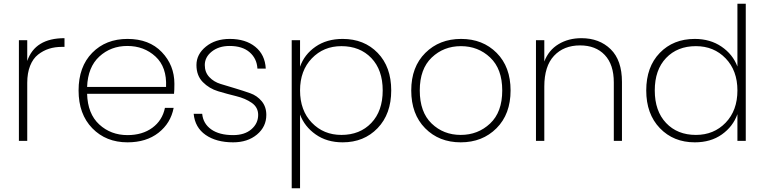

<svg xmlns="http://www.w3.org/2000/svg" viewBox="-20 -760 4126 1036"><path d="M127 -313V0H82V-543H127V-431Q169 -554 328 -554V-507H313Q276 -507 244.5 -497Q213 -487 185.5 -465.5Q158 -444 142.5 -405Q127 -366 127 -313Z M667 -512Q578 -512 516 -455Q454 -398 450 -291H876Q881 -398 819 -455Q757 -512 667 -512ZM917 -178Q901 -95 835 -43.5Q769 8 668 8Q552 8 478 -68Q404 -144 404 -272Q404 -400 477.5 -475Q551 -550 668 -550Q785 -550 853 -479Q921 -408 921 -308Q921 -272 919 -254H450Q453 -146 515.5 -88.5Q578 -31 668 -31Q748 -31 802 -70.5Q856 -110 870 -178Z M1417 -140Q1417 -76 1366.5 -34Q1316 8 1238 8Q1147 8 1089.5 -32Q1032 -72 1025 -146H1071Q1076 -93 1119.5 -62Q1163 -31 1238 -31Q1300 -31 1336.5 -62.5Q1373 -94 1373 -140Q1373 -181 1338.5 -205Q1304 -229 1255 -241Q1206 -253 1157.5 -267.5Q1109 -282 1074.5 -317Q1040 -352 1040 -409Q1040 -467 1091 -508.5Q1142 -550 1220 -550Q1305 -550 1357.5 -507.5Q1410 -465 1414 -390H1369Q1366 -444 1327 -478Q1288 -512 1219 -512Q1161 -512 1123 -482Q1085 -452 1085 -409Q1085 -370 1109.5 -344Q1134 -318 1170.5 -307Q1207 -296 1250 -283Q1293 -270 1330 -257Q1367 -244 1392 -214Q1417 -184 1417 -140Z M1599 -400Q1622 -466 1682.5 -508Q1743 -550 1829 -550Q1945 -550 2018 -474.5Q2091 -399 2091 -272Q2091 -145 2017.5 -68.5Q1944 8 1829 8Q1744 8 1683.5 -34.5Q1623 -77 1599 -142V256H1554V-543H1599ZM1822 -511Q1726 -511 1662.5 -445Q1599 -379 1599 -272Q1599 -164 1662.5 -98Q1726 -32 1822 -32Q1922 -32 1983.5 -96.5Q2045 -161 2045 -272Q2045 -383 1983.5 -447Q1922 -511 1822 -511Z M2735 -272Q2735 -144 2659 -68Q2583 8 2466 8Q2349 8 2274 -68Q2199 -144 2199 -272Q2199 -399 2275 -474.5Q2351 -550 2468 -550Q2585 -550 2660 -474.5Q2735 -399 2735 -272ZM2245 -272Q2245 -155 2309 -93.5Q2373 -32 2466 -32Q2559 -32 2624.5 -93.5Q2690 -155 2690 -272Q2690 -388 2625 -449.5Q2560 -511 2467 -511Q2374 -511 2309.5 -449.5Q2245 -388 2245 -272Z M3292 0V-315Q3292 -412 3243 -463.5Q3194 -515 3110 -515Q3022 -515 2969.5 -459Q2917 -403 2917 -293V0H2872V-543H2917V-428Q2940 -489 2993.5 -521.5Q3047 -554 3117 -554Q3214 -554 3275 -494.5Q3336 -435 3336 -318V0Z M3729 -550Q3812 -550 3873 -508.5Q3934 -467 3959 -401V-740H4004V0H3959V-144Q3935 -77 3875 -34.5Q3815 8 3729 8Q3614 8 3540.5 -68.5Q3467 -145 3467 -272Q3467 -399 3540 -474.5Q3613 -550 3729 -550ZM3959 -272Q3959 -379 3895.5 -445Q3832 -511 3735 -511Q3635 -511 3574 -447Q3513 -383 3513 -272Q3513 -161 3574 -96.5Q3635 -32 3735 -32Q3832 -32 3895.5 -98Q3959 -164 3959 -272Z"/></svg>

Font: Poppins ExtraLight
Style: Regular
Weight: 275
Designer: Ninad Kale (Devanagari), Jonny Pinhorn (Latin)
Foundry: Indian Type Foundry
Version: Version 3.200;PS 1.000;hotconv 16.6.54;makeotf.lib2.5.65590